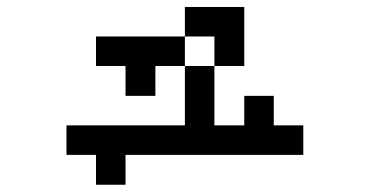

<svg xmlns="http://www.w3.org/2000/svg" viewBox="-20 -462 1040 540"><path d="M167 -26.4V-109.4H500V-276.4H583V-109.4H667V-192.4H750V-109.4H833V-26.4H333V57.6H250V-26.4ZM583 -276.4V-359.4H500V-276.4H417V-192.4H333V-276.4H250V-359.4H500V-442.4H667V-276.4Z"/></svg>

Font: KH Dot Dougenzaka 12
Style: Regular
Weight: 400
Designer: Original version for X68000 by Keitarou Hiraki (http://hp.vector.co.jp/authors/VA000874/) / TrueType conversion by Homem
Version: Version 1.00.20150527